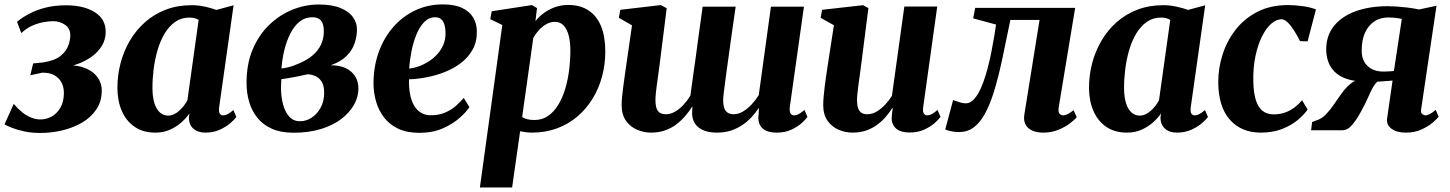

<svg xmlns="http://www.w3.org/2000/svg" viewBox="-31 -578 6434 852"><path d="M148.5 12Q108.5 12 76.5 5Q44.5 -2 22.2 -10.8Q0 -19.5 -11 -26L30 -117Q47.5 -96 67 -80.2Q86.5 -64.5 107.2 -56.2Q128 -48 148 -48Q176 -48 199.8 -61.8Q223.5 -75.5 238 -102Q252.5 -128.5 252.5 -165.5Q252.5 -193 241.2 -213.2Q230 -233.5 208.8 -244.8Q187.5 -256 156.5 -255.5L103.5 -244L116 -296.5L160.5 -301Q212 -309 237.8 -330Q263.5 -351 272.2 -376Q281 -401 281 -421Q281 -452 257.5 -468Q234 -484 205.5 -484Q186 -484 161.5 -479.5Q137 -475 111.5 -463.8Q86 -452.5 63.5 -431L44.5 -481.5Q70.5 -502.5 102.8 -519Q135 -535.5 174.5 -545Q214 -554.5 261.5 -554.5Q341 -554.5 389.5 -524Q438 -493.5 438 -437Q438 -403 421.5 -375.5Q405 -348 377 -327.5Q349 -307 313.8 -294.2Q278.5 -281.5 241.5 -277.5L232 -284.5Q289.5 -293.5 331.8 -281Q374 -268.5 397.2 -240.8Q420.5 -213 420.5 -176Q420.5 -128 396.8 -92.8Q373 -57.5 333.5 -34.2Q294 -11 245.8 0.5Q197.5 12 148.5 12Z M941.5 -102.5Q939 -82 944.2 -74Q949.5 -66 960 -66Q968 -66 978.5 -71.2Q989 -76.5 1004.5 -89.5L1018 -59Q1010.5 -48.5 991.8 -32Q973 -15.5 944.5 -2.5Q916 10.5 880.5 10.5Q846.5 10.5 827.2 -6.8Q808 -24 807 -54.5L809.5 -74.5Q795.5 -54 773.5 -34.5Q751.5 -15 722.8 -2.2Q694 10.5 658.5 10.5Q603.5 10.5 566 -15.5Q528.5 -41.5 509.2 -86.5Q490 -131.5 490 -188.5Q490 -244.5 504 -297.8Q518 -351 545.2 -397.5Q572.5 -444 612.5 -479.5Q652.5 -515 704.5 -535Q756.5 -555 820 -555Q848.5 -555 878.2 -548.5Q908 -542 929.5 -534L1005.5 -554.5ZM850.5 -489.5Q843 -494.5 832.8 -497.2Q822.5 -500 810 -500Q773.5 -500 746.5 -481Q719.5 -462 700 -429.8Q680.5 -397.5 668.5 -356.8Q656.5 -316 651 -272.8Q645.5 -229.5 645.5 -189Q645.5 -147.5 654.2 -120Q663 -92.5 678.8 -78.8Q694.5 -65 715 -65Q728 -65 740 -70.5Q752 -76 763 -85.5Q774 -95 783.5 -107Q793 -119 800.5 -132.5Z M1271.5 11Q1215.5 11 1176 -6.5Q1136.5 -24 1111.5 -54.8Q1086.5 -85.5 1074.8 -125.5Q1063 -165.5 1063 -210Q1063 -294.5 1090.5 -359.2Q1118 -424 1164.2 -468.2Q1210.5 -512.5 1267.2 -535.2Q1324 -558 1383 -558Q1443 -558 1480.5 -542.2Q1518 -526.5 1535.5 -501.5Q1553 -476.5 1553 -448.5Q1553 -417.5 1542.8 -386.5Q1532.5 -355.5 1507 -329.8Q1481.5 -304 1436.5 -288.5Q1475.5 -288.5 1502.8 -275.8Q1530 -263 1544.8 -239.8Q1559.5 -216.5 1559.5 -185Q1559.5 -149.5 1540.8 -114.8Q1522 -80 1485.5 -51.5Q1449 -23 1395 -6Q1341 11 1271.5 11ZM1300.5 -40Q1328 -40 1352.2 -56Q1376.5 -72 1392 -100.5Q1407.5 -129 1407.5 -166Q1407.5 -196 1397.5 -213.5Q1387.5 -231 1371.2 -239Q1355 -247 1335.5 -248.5Q1327 -247 1317 -244.8Q1307 -242.5 1296.5 -240.2Q1286 -238 1274.5 -236Q1260.5 -233.5 1246.5 -231Q1232.5 -228.5 1217.5 -226.5Q1217 -217.5 1216.5 -207.5Q1216 -197.5 1216 -187.5Q1216 -148.5 1225 -114.8Q1234 -81 1252.5 -60.5Q1271 -40 1300.5 -40ZM1218 -274Q1233 -276 1246.5 -279.2Q1260 -282.5 1272.5 -287Q1285 -291.5 1296 -296.5Q1332 -311.5 1356.5 -332.5Q1381 -353.5 1393.5 -380.2Q1406 -407 1406 -438.5Q1406 -471.5 1393.8 -486.5Q1381.5 -501.5 1355 -501.5Q1323 -501.5 1298.8 -482.2Q1274.5 -463 1257.8 -430Q1241 -397 1231 -356.5Q1221 -316 1218 -274Z M2052 -102.5Q2038.5 -81.5 2008.5 -54.8Q1978.5 -28 1933.5 -8.2Q1888.5 11.5 1829.5 11.5Q1774.5 11.5 1735.8 -7Q1697 -25.5 1673 -57Q1649 -88.5 1637.8 -127.5Q1626.5 -166.5 1626.5 -207.5Q1626.5 -282.5 1649.5 -346.5Q1672.5 -410.5 1714 -458Q1755.5 -505.5 1811.8 -532Q1868 -558.5 1933.5 -558.5Q1986 -558.5 2019.2 -543Q2052.5 -527.5 2068.5 -500.5Q2084.5 -473.5 2085 -440Q2086 -393 2066.2 -357.8Q2046.5 -322.5 2013.5 -297.8Q1980.5 -273 1940.5 -257.5Q1900.5 -242 1859.5 -234.5Q1818.5 -227 1784 -226Q1783 -190 1788.5 -160.8Q1794 -131.5 1806 -110.5Q1818 -89.5 1836.8 -78Q1855.5 -66.5 1881 -66.5Q1916 -66.5 1943.2 -78Q1970.5 -89.5 1991.2 -107.5Q2012 -125.5 2027 -143.5ZM1901 -501.5Q1872 -501.5 1851.2 -480Q1830.5 -458.5 1816.5 -423.8Q1802.5 -389 1794.8 -349.5Q1787 -310 1785 -273.5Q1804 -275.5 1826.2 -283.2Q1848.5 -291 1870 -304.5Q1891.5 -318 1909 -337Q1926.5 -356 1936.8 -380.5Q1947 -405 1946 -434.5Q1945 -469 1933.5 -485.2Q1922 -501.5 1901 -501.5Z M2098.5 254 2198 -467 2144.5 -493 2151 -528 2329.5 -555.5 2352 -542 2345 -484.5Q2360 -503.5 2382 -519.8Q2404 -536 2431.2 -546Q2458.5 -556 2490.5 -556Q2543.5 -556 2580.2 -532Q2617 -508 2636 -462Q2655 -416 2655 -349.5Q2655 -292.5 2640.8 -239.2Q2626.5 -186 2599 -140.8Q2571.5 -95.5 2531.8 -61.5Q2492 -27.5 2441 -8.5Q2390 10.5 2329 10.5Q2317 10.5 2303.5 8.8Q2290 7 2277 4.5L2241.5 254ZM2286 -58.5Q2296.5 -52 2309.8 -48.8Q2323 -45.5 2340.5 -45.5Q2375 -45.5 2401 -63.5Q2427 -81.5 2446 -112.5Q2465 -143.5 2477 -183.2Q2489 -223 2494.5 -267Q2500 -311 2500 -354Q2500 -391 2492.8 -419.5Q2485.5 -448 2470.5 -464.5Q2455.5 -481 2431 -481Q2410.5 -481 2392.2 -470.2Q2374 -459.5 2359.5 -443.2Q2345 -427 2335.5 -410Z M2895.5 -287.5Q2893 -267.5 2889.8 -245.2Q2886.5 -223 2883.8 -202Q2881 -181 2879.2 -163.2Q2877.5 -145.5 2877.5 -134.5Q2877.5 -100 2888.5 -85.5Q2899.5 -71 2923.5 -71Q2944 -71 2964 -82.2Q2984 -93.5 3001.5 -112.5Q3019 -131.5 3032.5 -153.5Q3037.5 -192 3043.5 -233.5Q3049.5 -275 3055 -314.5Q3060 -352.5 3065.5 -392.8Q3071 -433 3076.5 -472.5Q3082 -512 3087 -548.5H3233.5Q3225.5 -494.5 3217.8 -439.2Q3210 -384 3203 -332.8Q3196 -281.5 3190.2 -239.8Q3184.5 -198 3181.2 -170.5Q3178 -143 3178 -135Q3178 -100.5 3189.5 -85.8Q3201 -71 3224.5 -71Q3245.5 -71 3266 -83.2Q3286.5 -95.5 3304.5 -114.8Q3322.5 -134 3336 -156L3390 -548.5H3536.5L3473.5 -101.5Q3472 -82.5 3477.5 -74.2Q3483 -66 3493 -66Q3502.5 -66 3512 -71Q3521.5 -76 3539 -90L3552 -59.5Q3545 -48.5 3526.8 -32Q3508.5 -15.5 3480.5 -2.5Q3452.5 10.5 3416 10.5Q3370 10.5 3349.8 -11.2Q3329.5 -33 3335.5 -71.5L3336.5 -99.5Q3323 -79 3305 -59.2Q3287 -39.5 3264 -23.8Q3241 -8 3213 1.2Q3185 10.5 3151 10.5Q3111 10.5 3085.2 -2.2Q3059.5 -15 3048.5 -37.5Q3037.5 -60 3041 -89.5L3041.5 -106Q3028.5 -85.5 3011.2 -65Q2994 -44.5 2971.8 -27.2Q2949.5 -10 2921.2 0.2Q2893 10.5 2858 10.5Q2826.5 10.5 2797 -1.8Q2767.5 -14 2747.8 -40.8Q2728 -67.5 2727.5 -111Q2727.5 -127.5 2729.5 -149Q2731.5 -170.5 2734.8 -194Q2738 -217.5 2741.2 -241Q2744.5 -264.5 2747.5 -285L2773.5 -465.5L2715 -499L2721.5 -534.5L2901.5 -555.5L2927.5 -541.5Z M3752.5 10.5Q3720.5 10.5 3691 -2Q3661.5 -14.5 3642 -41Q3622.5 -67.5 3622 -110.5Q3622 -127.5 3623.8 -148.5Q3625.5 -169.5 3628.5 -192.8Q3631.5 -216 3634.8 -239.5Q3638 -263 3641.5 -284.5L3669.5 -466L3610.5 -499L3617 -534.5L3799 -555L3822.5 -542L3790 -287.5Q3787.5 -266 3784.2 -243.8Q3781 -221.5 3778.2 -200.5Q3775.5 -179.5 3773.8 -162.5Q3772 -145.5 3772 -135Q3772 -112 3776.8 -98Q3781.5 -84 3791.8 -77.5Q3802 -71 3818 -71Q3839 -71 3859.2 -83Q3879.5 -95 3897 -113.8Q3914.5 -132.5 3927 -153L3982 -549H4128L4065.5 -101.5Q4063 -83 4068.5 -74.5Q4074 -66 4084 -66Q4093 -66 4103 -71.2Q4113 -76.5 4129.5 -90L4142.5 -59.5Q4135.5 -49 4116.8 -32.2Q4098 -15.5 4070 -2.8Q4042 10 4006.5 10Q3968 10 3948.5 -5Q3929 -20 3926 -46Q3926 -49.5 3926 -55.5Q3926 -61.5 3926.8 -68.5Q3927.5 -75.5 3928.5 -83.2Q3929.5 -91 3930.5 -98L3928.5 -98.5Q3916 -78.5 3899.2 -59.2Q3882.5 -40 3860.8 -24Q3839 -8 3812.2 1.2Q3785.5 10.5 3752.5 10.5Z M4667 -101.5Q4664 -79.5 4671.2 -72.8Q4678.5 -66 4686 -66Q4694.5 -66 4705.8 -71.2Q4717 -76.5 4733 -89L4747 -58.5Q4736.5 -45 4714.8 -29Q4693 -13 4663.5 -1.2Q4634 10.5 4599.5 10.5Q4554 10.5 4531 -10.8Q4508 -32 4515 -72.5L4582 -489.5H4452.5Q4433.5 -395 4416.5 -315.8Q4399.5 -236.5 4380.8 -175Q4362 -113.5 4339 -72Q4316.5 -32 4289 -12Q4261.5 8 4224 8Q4205.5 8 4187.8 4Q4170 0 4163.5 -3.5L4198.5 -134Q4203.5 -132.5 4212.8 -129Q4222 -125.5 4233 -122.5Q4244 -119.5 4254.5 -119.5Q4271 -119.5 4285.2 -132.2Q4299.5 -145 4311.5 -166.5Q4323.5 -188 4333.2 -215.5Q4343 -243 4351 -272.5Q4361 -310.5 4368.5 -348.8Q4376 -387 4381.2 -418.8Q4386.5 -450.5 4389 -469L4287.5 -496.5L4296.5 -543H4740Z M5253 -102.5Q5250.5 -82 5255.8 -74Q5261 -66 5271.5 -66Q5279.5 -66 5290 -71.2Q5300.5 -76.5 5316 -89.5L5329.5 -59Q5322 -48.5 5303.2 -32Q5284.5 -15.5 5256 -2.5Q5227.5 10.5 5192 10.5Q5158 10.5 5138.8 -6.8Q5119.5 -24 5118.5 -54.5L5121 -74.5Q5107 -54 5085 -34.5Q5063 -15 5034.2 -2.2Q5005.5 10.5 4970 10.5Q4915 10.5 4877.5 -15.5Q4840 -41.5 4820.8 -86.5Q4801.5 -131.5 4801.5 -188.5Q4801.5 -244.5 4815.5 -297.8Q4829.5 -351 4856.8 -397.5Q4884 -444 4924 -479.5Q4964 -515 5016 -535Q5068 -555 5131.5 -555Q5160 -555 5189.8 -548.5Q5219.5 -542 5241 -534L5317 -554.5ZM5162 -489.5Q5154.5 -494.5 5144.2 -497.2Q5134 -500 5121.5 -500Q5085 -500 5058 -481Q5031 -462 5011.5 -429.8Q4992 -397.5 4980 -356.8Q4968 -316 4962.5 -272.8Q4957 -229.5 4957 -189Q4957 -147.5 4965.8 -120Q4974.5 -92.5 4990.2 -78.8Q5006 -65 5026.5 -65Q5039.5 -65 5051.5 -70.5Q5063.5 -76 5074.5 -85.5Q5085.5 -95 5095 -107Q5104.5 -119 5112 -132.5Z M5563.5 10.5Q5477.5 10.5 5426.8 -46.5Q5376 -103.5 5375 -212Q5374.5 -273 5393.5 -333.8Q5412.5 -394.5 5451 -444.8Q5489.5 -495 5548 -525.2Q5606.5 -555.5 5685 -555.5Q5714 -555.5 5749.2 -550.8Q5784.5 -546 5808.5 -536L5771.5 -394.5L5738 -395.5Q5726 -419.5 5712 -441.8Q5698 -464 5683.5 -478.2Q5669 -492.5 5656 -492.5Q5633 -492.5 5610.2 -472.8Q5587.5 -453 5569.2 -416.5Q5551 -380 5540.2 -329.8Q5529.5 -279.5 5530.5 -219Q5531.5 -166 5542 -133.2Q5552.5 -100.5 5572.2 -85.5Q5592 -70.5 5621 -70.5Q5650 -70.5 5673.2 -79.2Q5696.5 -88 5714.8 -102.2Q5733 -116.5 5747 -133L5771.5 -92Q5757.5 -71 5729.5 -47Q5701.5 -23 5659.8 -6.2Q5618 10.5 5563.5 10.5Z M6340 -90.5 6353 -60Q6347 -51.5 6327.2 -34.5Q6307.5 -17.5 6277.2 -3.5Q6247 10.5 6207.5 10.5Q6166.5 10.5 6143.8 -6.8Q6121 -24 6124 -50.5L6148.5 -220.5Q6140 -219.5 6127.5 -218.8Q6115 -218 6102.5 -217Q6090 -216 6081 -215.5Q6068.5 -204.5 6058.5 -185Q6048.5 -165.5 6037.8 -141.2Q6027 -117 6013 -91.5Q5993.5 -53.5 5971.8 -26.8Q5950 0 5926.5 0H5787L5791.5 -36.5L5809.5 -43.5Q5834 -50.5 5853.2 -70.8Q5872.5 -91 5890 -117Q5907.5 -143 5925.8 -167.8Q5944 -192.5 5965.8 -209.2Q5987.5 -226 6016.5 -227.5L6031.5 -216Q5979 -216 5944.2 -228.2Q5909.5 -240.5 5890 -261Q5870.5 -281.5 5862.2 -307Q5854 -332.5 5854 -358Q5854 -419.5 5888 -462.2Q5922 -505 5983.8 -527.8Q6045.5 -550.5 6128 -550.5Q6145 -550.5 6167 -549Q6189 -547.5 6214.5 -544.5Q6240 -541.5 6266 -536L6343.5 -552.5L6275 -91Q6273 -76.5 6280.8 -71.2Q6288.5 -66 6294 -66Q6302.5 -66 6314.8 -72.5Q6327 -79 6340 -90.5ZM6154.5 -263 6189.5 -494Q6184 -495.5 6173 -497.2Q6162 -499 6149.8 -499.8Q6137.5 -500.5 6128.5 -500.5Q6095.5 -500.5 6069 -483.8Q6042.5 -467 6027 -434.5Q6011.5 -402 6011.5 -353.5Q6011.5 -309.5 6037.8 -285Q6064 -260.5 6106.5 -260.5Q6112.5 -260.5 6122 -260.8Q6131.5 -261 6140.5 -261.8Q6149.5 -262.5 6154.5 -263Z"/></svg>

Font: Merriweather 48pt ExtraBold
Style: Italic
Weight: 800
Italic angle: -7.8°
Version: Version 2.101